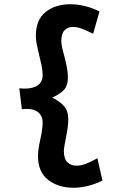

<svg xmlns="http://www.w3.org/2000/svg" viewBox="-20 -739 583 905"><path d="M327 146Q254 146 206.5 108.5Q159 71 159 -3Q159 -28 164.5 -55Q170 -82 175.5 -109.5Q181 -137 181 -161Q181 -181 173 -194.5Q165 -208 151.5 -215.5Q138 -223 120.5 -225Q103 -227 83 -224L71 -323Q92 -320 112 -322Q132 -324 147.5 -331Q163 -338 172 -351.5Q181 -365 181 -384Q181 -406 176 -430Q171 -454 165 -478Q159 -502 154 -525.5Q149 -549 149 -570Q149 -646 195 -682.5Q241 -719 313 -719Q345 -719 380 -710.5Q415 -702 449 -685L419 -580Q388 -595 366 -603.5Q344 -612 323 -612Q299 -612 284 -596Q269 -580 269 -545Q269 -532 273.5 -512Q278 -492 284.5 -468.5Q291 -445 295.5 -420.5Q300 -396 300 -374Q300 -335 281 -315Q262 -295 226 -279Q263 -261 282.5 -238Q302 -215 302 -177Q302 -160 299 -138Q296 -116 291.5 -93.5Q287 -71 284 -53.5Q281 -36 281 -27Q281 10 298 26Q315 42 340 42Q363 42 386.5 32.5Q410 23 439 7L463 112Q429 129 394 137.5Q359 146 327 146Z"/></svg>

Font: Truculenta Black
Style: Regular
Weight: 900
Version: Version 1.002